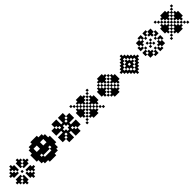

<svg xmlns="http://www.w3.org/2000/svg" viewBox="667 -2987 5224 5224"><g transform="rotate(-45 3279.0 -375.0)"><path d="M125 -437.5H187.5V-375H125ZM187.5 -437.5H250V-375H187.5ZM250 -437.5H312.5V-375H250ZM62.5 -500H125V-437.5H62.5ZM125 -500H187.5V-437.5H125ZM187.5 -500H250V-437.5H187.5ZM125 -562.5H187.5V-500H125ZM187.5 -625H250V-562.5H187.5ZM250 -625H312.5V-562.5H250ZM312.5 -625H375V-562.5H312.5ZM250 -687.5H312.5V-625H250ZM250 -562.5H312.5V-500H250ZM312.5 -562.5H375V-500H312.5ZM312.5 -500H375V-437.5H312.5ZM500 -687.5H562.5V-625H500ZM437.5 -625H500V-562.5H437.5ZM500 -625H562.5V-562.5H500ZM562.5 -625H625V-562.5H562.5ZM500 -562.5H562.5V-500H500ZM437.5 -562.5H500V-500H437.5ZM437.5 -500H500V-437.5H437.5ZM500 -437.5H562.5V-375H500ZM562.5 -437.5H625V-375H562.5ZM562.5 -500H625V-437.5H562.5ZM625 -437.5H687.5V-375H625ZM625 -500H687.5V-437.5H625ZM625 -562.5H687.5V-500H625ZM687.5 -500H750V-437.5H687.5ZM500 -312.5H562.5V-250H500ZM562.5 -312.5H625V-250H562.5ZM625 -312.5H687.5V-250H625ZM437.5 -250H500V-187.5H437.5ZM437.5 -187.5H500V-125H437.5ZM437.5 -125H500V-62.5H437.5ZM312.5 -250H375V-187.5H312.5ZM312.5 -187.5H375V-125H312.5ZM312.5 -125H375V-62.5H312.5ZM250 -312.5H312.5V-250H250ZM187.5 -312.5H250V-250H187.5ZM125 -312.5H187.5V-250H125ZM187.5 -250H250V-187.5H187.5ZM250 -187.5H312.5V-125H250ZM250 -125H312.5V-62.5H250ZM187.5 -125H250V-62.5H187.5ZM125 -250H187.5V-187.5H125ZM125 -187.5H187.5V-125H125ZM500 -187.5H562.5V-125H500ZM562.5 -250H625V-187.5H562.5ZM500 -125H562.5V-62.5H500ZM562.5 -125H625V-62.5H562.5ZM625 -250H687.5V-187.5H625ZM625 -187.5H687.5V-125H625ZM250 -62.5H312.5V0H250ZM500 -62.5H562.5V0H500ZM687.5 -250H750V-187.5H687.5ZM62.5 -250H125V-187.5H62.5ZM375 -375H437.5V-312.5H375Z M1125 -62.5H1187.5V0H1125ZM1187.5 -62.5H1250V0H1187.5ZM1250 -62.5H1312.5V0H1250ZM1312.5 -62.5H1375V0H1312.5ZM1375 -125H1437.5V-62.5H1375ZM1437.5 -125H1500V-62.5H1437.5ZM1500 -187.5H1562.5V-125H1500ZM1500 -250H1562.5V-187.5H1500ZM1562.5 -312.5H1625V-250H1562.5ZM1562.5 -375H1625V-312.5H1562.5ZM1562.5 -437.5H1625V-375H1562.5ZM1562.5 -500H1625V-437.5H1562.5ZM1500 -562.5H1562.5V-500H1500ZM1500 -625H1562.5V-562.5H1500ZM1437.5 -687.5H1500V-625H1437.5ZM1375 -687.5H1437.5V-625H1375ZM1312.5 -750H1375V-687.5H1312.5ZM1250 -750H1312.5V-687.5H1250ZM1187.5 -750H1250V-687.5H1187.5ZM1125 -750H1187.5V-687.5H1125ZM1062.5 -687.5H1125V-625H1062.5ZM1000 -687.5H1062.5V-625H1000ZM937.5 -625H1000V-562.5H937.5ZM937.5 -562.5H1000V-500H937.5ZM875 -500H937.5V-437.5H875ZM875 -437.5H937.5V-375H875ZM875 -375H937.5V-312.5H875ZM875 -312.5H937.5V-250H875ZM937.5 -250H1000V-187.5H937.5ZM937.5 -187.5H1000V-125H937.5ZM1000 -125H1062.5V-62.5H1000ZM1062.5 -125H1125V-62.5H1062.5ZM1125 -125H1187.5V-62.5H1125ZM1187.5 -125H1250V-62.5H1187.5ZM1250 -125H1312.5V-62.5H1250ZM1312.5 -125H1375V-62.5H1312.5ZM1312.5 -187.5H1375V-125H1312.5ZM1375 -187.5H1437.5V-125H1375ZM1437.5 -187.5H1500V-125H1437.5ZM1437.5 -250H1500V-187.5H1437.5ZM1437.5 -312.5H1500V-250H1437.5ZM1437.5 -375H1500V-312.5H1437.5ZM1437.5 -437.5H1500V-375H1437.5ZM1437.5 -500H1500V-437.5H1437.5ZM1437.5 -562.5H1500V-500H1437.5ZM1500 -312.5H1562.5V-250H1500ZM1500 -375H1562.5V-312.5H1500ZM1500 -437.5H1562.5V-375H1500ZM1500 -500H1562.5V-437.5H1500ZM1375 -625H1437.5V-562.5H1375ZM1437.5 -625H1500V-562.5H1437.5ZM1312.5 -625H1375V-562.5H1312.5ZM1312.5 -687.5H1375V-625H1312.5ZM1250 -687.5H1312.5V-625H1250ZM1187.5 -687.5H1250V-625H1187.5ZM1125 -687.5H1187.5V-625H1125ZM1125 -625H1187.5V-562.5H1125ZM1187.5 -562.5H1250V-500H1187.5ZM1250 -562.5H1312.5V-500H1250ZM1250 -625H1312.5V-562.5H1250ZM1187.5 -625H1250V-562.5H1187.5ZM1062.5 -625H1125V-562.5H1062.5ZM1000 -625H1062.5V-562.5H1000ZM1000 -562.5H1062.5V-500H1000ZM1000 -500H1062.5V-437.5H1000ZM1000 -437.5H1062.5V-375H1000ZM1000 -375H1062.5V-312.5H1000ZM1000 -312.5H1062.5V-250H1000ZM937.5 -312.5H1000V-250H937.5ZM937.5 -375H1000V-312.5H937.5ZM937.5 -437.5H1000V-375H937.5ZM937.5 -500H1000V-437.5H937.5ZM1000 -250H1062.5V-187.5H1000ZM1000 -187.5H1062.5V-125H1000ZM1062.5 -187.5H1125V-125H1062.5ZM1187.5 -187.5H1250V-125H1187.5ZM1250 -187.5H1312.5V-125H1250ZM1125 -187.5H1187.5V-125H1125ZM1062.5 -250H1125V-187.5H1062.5ZM1062.5 -375H1125V-312.5H1062.5ZM1062.5 -437.5H1125V-375H1062.5ZM1125 -437.5H1187.5V-375H1125ZM1125 -375H1187.5V-312.5H1125ZM1125 -312.5H1187.5V-250H1125ZM1187.5 -312.5H1250V-250H1187.5ZM1187.5 -375H1250V-312.5H1187.5ZM1187.5 -437.5H1250V-375H1187.5ZM1187.5 -500H1250V-437.5H1187.5ZM1312.5 -437.5H1375V-375H1312.5ZM1312.5 -375H1375V-312.5H1312.5ZM1312.5 -312.5H1375V-250H1312.5ZM1250 -312.5H1312.5V-250H1250ZM1250 -375H1312.5V-312.5H1250ZM1250 -437.5H1312.5V-375H1250ZM1250 -500H1312.5V-437.5H1250ZM1375 -250H1437.5V-187.5H1375ZM1375 -375H1437.5V-312.5H1375ZM1375 -437.5H1437.5V-375H1375Z M1937.5 -437.5H2000V-375H1937.5ZM1937.5 -375H2000V-312.5H1937.5ZM1937.5 -312.5H2000V-250H1937.5ZM2125 -500H2187.5V-437.5H2125ZM2062.5 -500H2125V-437.5H2062.5ZM2000 -500H2062.5V-437.5H2000ZM2187.5 -437.5H2250V-375H2187.5ZM2187.5 -375H2250V-312.5H2187.5ZM2187.5 -312.5H2250V-250H2187.5ZM2125 -250H2187.5V-187.5H2125ZM2062.5 -250H2125V-187.5H2062.5ZM2000 -250H2062.5V-187.5H2000ZM2000 -562.5H2062.5V-500H2000ZM2000 -625H2062.5V-562.5H2000ZM1937.5 -687.5H2000V-625H1937.5ZM1937.5 -625H2000V-562.5H1937.5ZM1937.5 -562.5H2000V-500H1937.5ZM1875 -625H1937.5V-562.5H1875ZM1875 -500H1937.5V-437.5H1875ZM1812.5 -562.5H1875V-500H1812.5ZM1875 -437.5H1937.5V-375H1875ZM1812.5 -437.5H1875V-375H1812.5ZM1875 -312.5H1937.5V-250H1875ZM1812.5 -312.5H1875V-250H1812.5ZM2000 -187.5H2062.5V-125H2000ZM2000 -125H2062.5V-62.5H2000ZM2125 -187.5H2187.5V-125H2125ZM2125 -125H2187.5V-62.5H2125ZM2250 -312.5H2312.5V-250H2250ZM2312.5 -312.5H2375V-250H2312.5ZM2250 -437.5H2312.5V-375H2250ZM2312.5 -437.5H2375V-375H2312.5ZM2125 -562.5H2187.5V-500H2125ZM2125 -625H2187.5V-562.5H2125ZM1875 -250H1937.5V-187.5H1875ZM1812.5 -187.5H1875V-125H1812.5ZM1937.5 -187.5H2000V-125H1937.5ZM1875 -125H1937.5V-62.5H1875ZM1937.5 -125H2000V-62.5H1937.5ZM1812.5 -250H1875V-187.5H1812.5ZM1812.5 -500H1875V-437.5H1812.5ZM2187.5 -187.5H2250V-125H2187.5ZM2250 -250H2312.5V-187.5H2250ZM2187.5 -125H2250V-62.5H2187.5ZM2250 -125H2312.5V-62.5H2250ZM2312.5 -250H2375V-187.5H2312.5ZM2312.5 -187.5H2375V-125H2312.5ZM2187.5 -562.5H2250V-500H2187.5ZM2250 -500H2312.5V-437.5H2250ZM2312.5 -500H2375V-437.5H2312.5ZM2187.5 -625H2250V-562.5H2187.5ZM2250 -625H2312.5V-562.5H2250ZM2312.5 -562.5H2375V-500H2312.5ZM1750 -500H1812.5V-437.5H1750ZM1750 -250H1812.5V-187.5H1750ZM1937.5 -62.5H2000V0H1937.5ZM2187.5 -687.5H2250V-625H2187.5ZM2375 -500H2437.5V-437.5H2375ZM2375 -250H2437.5V-187.5H2375ZM2187.5 -62.5H2250V0H2187.5ZM1875 -62.5H1937.5V0H1875ZM2250 -62.5H2312.5V0H2250ZM1750 -187.5H1812.5V-125H1750ZM1750 -562.5H1812.5V-500H1750ZM1875 -687.5H1937.5V-625H1875ZM2250 -687.5H2312.5V-625H2250ZM2375 -562.5H2437.5V-500H2375ZM2375 -187.5H2437.5V-125H2375ZM1750 -312.5H1812.5V-250H1750ZM1750 -437.5H1812.5V-375H1750ZM2000 -687.5H2062.5V-625H2000ZM2125 -687.5H2187.5V-625H2125ZM2375 -437.5H2437.5V-375H2375ZM2375 -312.5H2437.5V-250H2375ZM2125 -62.5H2187.5V0H2125ZM2000 -62.5H2062.5V0H2000ZM2000 -312.5H2062.5V-250H2000ZM2000 -437.5H2062.5V-375H2000ZM2125 -437.5H2187.5V-375H2125ZM2125 -312.5H2187.5V-250H2125Z M2562.5 -62.5H2625V0H2562.5ZM2625 -125H2687.5V-62.5H2625ZM2687.5 -187.5H2750V-125H2687.5ZM2750 -250H2812.5V-187.5H2750ZM2812.5 -312.5H2875V-250H2812.5ZM2875 -375H2937.5V-312.5H2875ZM2937.5 -437.5H3000V-375H2937.5ZM3000 -500H3062.5V-437.5H3000ZM3062.5 -562.5H3125V-500H3062.5ZM3125 -625H3187.5V-562.5H3125ZM3187.5 -687.5H3250V-625H3187.5ZM2562.5 -687.5H2625V-625H2562.5ZM2625 -625H2687.5V-562.5H2625ZM2687.5 -562.5H2750V-500H2687.5ZM2750 -500H2812.5V-437.5H2750ZM2812.5 -437.5H2875V-375H2812.5ZM2937.5 -312.5H3000V-250H2937.5ZM3000 -250H3062.5V-187.5H3000ZM3062.5 -187.5H3125V-125H3062.5ZM3125 -125H3187.5V-62.5H3125ZM3187.5 -62.5H3250V0H3187.5ZM3000 -375H3062.5V-312.5H3000ZM3062.5 -375H3125V-312.5H3062.5ZM3062.5 -437.5H3125V-375H3062.5ZM3062.5 -312.5H3125V-250H3062.5ZM3125 -312.5H3187.5V-250H3125ZM3125 -250H3187.5V-187.5H3125ZM3125 -375H3187.5V-312.5H3125ZM3125 -437.5H3187.5V-375H3125ZM3125 -500H3187.5V-437.5H3125ZM3187.5 -437.5H3250V-375H3187.5ZM3187.5 -375H3250V-312.5H3187.5ZM3187.5 -312.5H3250V-250H3187.5ZM2875 -500H2937.5V-437.5H2875ZM2875 -562.5H2937.5V-500H2875ZM2937.5 -562.5H3000V-500H2937.5ZM2812.5 -562.5H2875V-500H2812.5ZM2812.5 -625H2875V-562.5H2812.5ZM2750 -625H2812.5V-562.5H2750ZM2875 -625H2937.5V-562.5H2875ZM2937.5 -625H3000V-562.5H2937.5ZM3000 -625H3062.5V-562.5H3000ZM2937.5 -687.5H3000V-625H2937.5ZM2875 -687.5H2937.5V-625H2875ZM2812.5 -687.5H2875V-625H2812.5ZM2875 -250H2937.5V-187.5H2875ZM2875 -187.5H2937.5V-125H2875ZM2937.5 -187.5H3000V-125H2937.5ZM2812.5 -187.5H2875V-125H2812.5ZM2812.5 -125H2875V-62.5H2812.5ZM2875 -125H2937.5V-62.5H2875ZM2937.5 -125H3000V-62.5H2937.5ZM3000 -125H3062.5V-62.5H3000ZM2750 -125H2812.5V-62.5H2750ZM2812.5 -62.5H2875V0H2812.5ZM2937.5 -62.5H3000V0H2937.5ZM2875 -62.5H2937.5V0H2875ZM2750 -375H2812.5V-312.5H2750ZM2687.5 -375H2750V-312.5H2687.5ZM2687.5 -437.5H2750V-375H2687.5ZM2687.5 -312.5H2750V-250H2687.5ZM2625 -312.5H2687.5V-250H2625ZM2625 -375H2687.5V-312.5H2625ZM2625 -437.5H2687.5V-375H2625ZM2625 -500H2687.5V-437.5H2625ZM2625 -250H2687.5V-187.5H2625ZM2562.5 -312.5H2625V-250H2562.5ZM2562.5 -375H2625V-312.5H2562.5ZM2562.5 -437.5H2625V-375H2562.5Z M3500 -187.5H3562.5V-125H3500ZM3562.5 -250H3625V-187.5H3562.5ZM3625 -312.5H3687.5V-250H3625ZM3687.5 -375H3750V-312.5H3687.5ZM3750 -437.5H3812.5V-375H3750ZM3812.5 -500H3875V-437.5H3812.5ZM3875 -562.5H3937.5V-500H3875ZM3500 -562.5H3562.5V-500H3500ZM3562.5 -500H3625V-437.5H3562.5ZM3625 -437.5H3687.5V-375H3625ZM3750 -312.5H3812.5V-250H3750ZM3812.5 -250H3875V-187.5H3812.5ZM3875 -187.5H3937.5V-125H3875ZM3812.5 -375H3875V-312.5H3812.5ZM3875 -375H3937.5V-312.5H3875ZM3875 -437.5H3937.5V-375H3875ZM3875 -312.5H3937.5V-250H3875ZM3937.5 -312.5H4000V-250H3937.5ZM3937.5 -250H4000V-187.5H3937.5ZM3937.5 -375H4000V-312.5H3937.5ZM3937.5 -437.5H4000V-375H3937.5ZM3937.5 -500H4000V-437.5H3937.5ZM4000 -437.5H4062.5V-375H4000ZM4000 -375H4062.5V-312.5H4000ZM4000 -312.5H4062.5V-250H4000ZM3687.5 -500H3750V-437.5H3687.5ZM3687.5 -562.5H3750V-500H3687.5ZM3750 -562.5H3812.5V-500H3750ZM3625 -562.5H3687.5V-500H3625ZM3625 -625H3687.5V-562.5H3625ZM3562.5 -625H3625V-562.5H3562.5ZM3687.5 -625H3750V-562.5H3687.5ZM3750 -625H3812.5V-562.5H3750ZM3812.5 -625H3875V-562.5H3812.5ZM3750 -687.5H3812.5V-625H3750ZM3687.5 -687.5H3750V-625H3687.5ZM3625 -687.5H3687.5V-625H3625ZM3687.5 -250H3750V-187.5H3687.5ZM3687.5 -187.5H3750V-125H3687.5ZM3750 -187.5H3812.5V-125H3750ZM3625 -187.5H3687.5V-125H3625ZM3625 -125H3687.5V-62.5H3625ZM3687.5 -125H3750V-62.5H3687.5ZM3750 -125H3812.5V-62.5H3750ZM3812.5 -125H3875V-62.5H3812.5ZM3562.5 -125H3625V-62.5H3562.5ZM3625 -62.5H3687.5V0H3625ZM3750 -62.5H3812.5V0H3750ZM3687.5 -62.5H3750V0H3687.5ZM3562.5 -375H3625V-312.5H3562.5ZM3500 -375H3562.5V-312.5H3500ZM3500 -437.5H3562.5V-375H3500ZM3500 -312.5H3562.5V-250H3500ZM3437.5 -312.5H3500V-250H3437.5ZM3437.5 -375H3500V-312.5H3437.5ZM3437.5 -437.5H3500V-375H3437.5ZM3437.5 -500H3500V-437.5H3437.5ZM3437.5 -250H3500V-187.5H3437.5ZM3375 -312.5H3437.5V-250H3375ZM3375 -375H3437.5V-312.5H3375ZM3375 -437.5H3437.5V-375H3375Z M4187.5 -375H4250V-312.5H4187.5ZM4250 -437.5H4312.5V-375H4250ZM4250 -375H4312.5V-312.5H4250ZM4250 -312.5H4312.5V-250H4250ZM4375 -375H4437.5V-312.5H4375ZM4750 -375H4812.5V-312.5H4750ZM4625 -375H4687.5V-312.5H4625ZM4562.5 -687.5V-625H4500V-687.5ZM4625 -625V-562.5H4562.5V-625ZM4562.5 -625V-562.5H4500V-625ZM4500 -625V-562.5H4437.5V-625ZM4687.5 -562.5V-500H4625V-562.5ZM4625 -562.5V-500H4562.5V-562.5ZM4500 -562.5V-500H4437.5V-562.5ZM4437.5 -562.5V-500H4375V-562.5ZM4562.5 0H4500V-62.5H4562.5ZM4625 -62.5H4562.5V-125H4625ZM4562.5 -62.5H4500V-125H4562.5ZM4500 -62.5H4437.5V-125H4500ZM4687.5 -125H4625V-187.5H4687.5ZM4625 -125H4562.5V-187.5H4625ZM4500 -125H4437.5V-187.5H4500ZM4437.5 -125H4375V-187.5H4437.5ZM4687.5 -500H4750V-437.5H4687.5ZM4687.5 -437.5H4750V-375H4687.5ZM4687.5 -312.5H4750V-250H4687.5ZM4687.5 -250H4750V-187.5H4687.5ZM4750 -312.5H4812.5V-250H4750ZM4750 -437.5H4812.5V-375H4750ZM4812.5 -375H4875V-312.5H4812.5ZM4312.5 -500H4375V-437.5H4312.5ZM4312.5 -437.5H4375V-375H4312.5ZM4312.5 -312.5H4375V-250H4312.5ZM4312.5 -250H4375V-187.5H4312.5ZM4437.5 -437.5H4500V-375H4437.5ZM4437.5 -312.5H4500V-250H4437.5ZM4562.5 -312.5H4625V-250H4562.5ZM4562.5 -437.5H4625V-375H4562.5ZM4375 -500H4437.5V-437.5H4375ZM4625 -500H4687.5V-437.5H4625ZM4625 -250H4687.5V-187.5H4625ZM4375 -250H4437.5V-187.5H4375ZM4500 -250H4562.5V-187.5H4500ZM4500 -312.5H4562.5V-250H4500ZM4562.5 -375H4625V-312.5H4562.5ZM4500 -437.5H4562.5V-375H4500ZM4437.5 -375H4500V-312.5H4437.5ZM4500 -500H4562.5V-437.5H4500Z M5312.5 -375H5375V-312.5H5312.5ZM5250 -437.5H5312.5V-375H5250ZM5187.5 -562.5H5250V-500H5187.5ZM5125 -500H5187.5V-437.5H5125ZM5250 -312.5H5312.5V-250H5250ZM5125 -250H5187.5V-187.5H5125ZM5187.5 -187.5H5250V-125H5187.5ZM5375 -312.5H5437.5V-250H5375ZM5437.5 -187.5H5500V-125H5437.5ZM5500 -250H5562.5V-187.5H5500ZM5375 -437.5H5437.5V-375H5375ZM5437.5 -562.5H5500V-500H5437.5ZM5500 -500H5562.5V-437.5H5500ZM5250 -125H5312.5V-62.5H5250ZM5375 -125H5437.5V-62.5H5375ZM5562.5 -437.5H5625V-375H5562.5ZM5562.5 -312.5H5625V-250H5562.5ZM5625 -312.5H5687.5V-250H5625ZM5625 -437.5H5687.5V-375H5625ZM5250 -687.5H5312.5V-625H5250ZM5250 -625H5312.5V-562.5H5250ZM5375 -625H5437.5V-562.5H5375ZM5375 -687.5H5437.5V-625H5375ZM5000 -437.5H5062.5V-375H5000ZM5062.5 -437.5H5125V-375H5062.5ZM5062.5 -312.5H5125V-250H5062.5ZM5000 -312.5H5062.5V-250H5000ZM5187.5 -687.5H5250V-625H5187.5ZM5125 -625H5187.5V-562.5H5125ZM5000 -500H5062.5V-437.5H5000ZM5062.5 -562.5H5125V-500H5062.5ZM5437.5 -687.5H5500V-625H5437.5ZM5500 -625H5562.5V-562.5H5500ZM5562.5 -562.5H5625V-500H5562.5ZM5625 -500H5687.5V-437.5H5625ZM5562.5 -187.5H5625V-125H5562.5ZM5625 -250H5687.5V-187.5H5625ZM5500 -125H5562.5V-62.5H5500ZM5437.5 -62.5H5500V0H5437.5ZM5125 -125H5187.5V-62.5H5125ZM5187.5 -62.5H5250V0H5187.5ZM5000 -250H5062.5V-187.5H5000ZM5062.5 -187.5H5125V-125H5062.5ZM5375 -62.5H5437.5V0H5375ZM5250 -62.5H5312.5V0H5250ZM5125 -375H5187.5V-312.5H5125ZM5500 -375H5562.5V-312.5H5500ZM5312.5 -562.5H5375V-500H5312.5ZM5312.5 -187.5H5375V-125H5312.5ZM5125 -562.5H5187.5V-500H5125ZM5500 -562.5H5562.5V-500H5500ZM5500 -187.5H5562.5V-125H5500ZM5125 -187.5H5187.5V-125H5125ZM5062.5 -125H5125V-62.5H5062.5ZM5562.5 -125H5625V-62.5H5562.5ZM5562.5 -625H5625V-562.5H5562.5ZM5062.5 -625H5125V-562.5H5062.5Z M5807.7 -62.5H5870.2V0H5807.7ZM5870.2 -125H5932.7V-62.5H5870.2ZM5932.7 -187.5H5995.2V-125H5932.7ZM5995.2 -250H6057.7V-187.5H5995.2ZM6057.7 -312.5H6120.2V-250H6057.7ZM6120.2 -375H6182.7V-312.5H6120.2ZM6182.7 -437.5H6245.2V-375H6182.7ZM6245.2 -500H6307.7V-437.5H6245.2ZM6307.7 -562.5H6370.2V-500H6307.7ZM6370.2 -625H6432.7V-562.5H6370.2ZM6432.7 -687.5H6495.2V-625H6432.7ZM5807.7 -687.5H5870.2V-625H5807.7ZM5870.2 -625H5932.7V-562.5H5870.2ZM5932.7 -562.5H5995.2V-500H5932.7ZM5995.2 -500H6057.7V-437.5H5995.2ZM6057.7 -437.5H6120.2V-375H6057.7ZM6182.7 -312.5H6245.2V-250H6182.7ZM6245.2 -250H6307.7V-187.5H6245.2ZM6307.7 -187.5H6370.2V-125H6307.7ZM6370.2 -125H6432.7V-62.5H6370.2ZM6432.7 -62.5H6495.2V0H6432.7ZM6245.2 -375H6307.7V-312.5H6245.2ZM6307.7 -375H6370.2V-312.5H6307.7ZM6307.7 -437.5H6370.2V-375H6307.7ZM6307.7 -312.5H6370.2V-250H6307.7ZM6370.2 -312.5H6432.7V-250H6370.2ZM6370.2 -250H6432.7V-187.5H6370.2ZM6370.2 -375H6432.7V-312.5H6370.2ZM6370.2 -437.5H6432.7V-375H6370.2ZM6370.2 -500H6432.7V-437.5H6370.2ZM6432.7 -437.5H6495.2V-375H6432.7ZM6432.7 -375H6495.2V-312.5H6432.7ZM6432.7 -312.5H6495.2V-250H6432.7ZM6120.2 -500H6182.7V-437.5H6120.2ZM6120.2 -562.5H6182.7V-500H6120.2ZM6182.7 -562.5H6245.2V-500H6182.7ZM6057.7 -562.5H6120.2V-500H6057.7ZM6057.7 -625H6120.2V-562.5H6057.7ZM5995.2 -625H6057.7V-562.5H5995.2ZM6120.2 -625H6182.7V-562.5H6120.2ZM6182.7 -625H6245.2V-562.5H6182.7ZM6245.2 -625H6307.7V-562.5H6245.2ZM6182.7 -687.5H6245.2V-625H6182.7ZM6120.2 -687.5H6182.7V-625H6120.2ZM6057.7 -687.5H6120.2V-625H6057.7ZM6120.2 -250H6182.7V-187.5H6120.2ZM6120.2 -187.5H6182.7V-125H6120.2ZM6182.7 -187.5H6245.2V-125H6182.7ZM6057.7 -187.5H6120.2V-125H6057.7ZM6057.7 -125H6120.2V-62.5H6057.7ZM6120.2 -125H6182.7V-62.5H6120.2ZM6182.7 -125H6245.2V-62.5H6182.7ZM6245.2 -125H6307.7V-62.5H6245.2ZM5995.2 -125H6057.7V-62.5H5995.2ZM6057.7 -62.5H6120.2V0H6057.7ZM6182.7 -62.5H6245.2V0H6182.7ZM6120.2 -62.5H6182.7V0H6120.2ZM5995.2 -375H6057.7V-312.5H5995.2ZM5932.7 -375H5995.2V-312.5H5932.7ZM5932.7 -437.5H5995.2V-375H5932.7ZM5932.7 -312.5H5995.2V-250H5932.7ZM5870.2 -312.5H5932.7V-250H5870.2ZM5870.2 -375H5932.7V-312.5H5870.2ZM5870.2 -437.5H5932.7V-375H5870.2ZM5870.2 -500H5932.7V-437.5H5870.2ZM5870.2 -250H5932.7V-187.5H5870.2ZM5807.7 -312.5H5870.2V-250H5807.7ZM5807.7 -375H5870.2V-312.5H5807.7ZM5807.7 -437.5H5870.2V-375H5807.7Z"/></g></svg>

Font: Yarndings 12
Style: Regular
Weight: 400
Designer: Sarah Cadigan-Fried
Version: Version 1.000; ttfautohint (v1.8.4.7-5d5b)